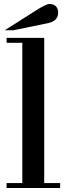

<svg xmlns="http://www.w3.org/2000/svg" viewBox="-20 -944 336 964"><path d="M13 -729V-754H202V-25H282V0H13V-25H92V-729ZM47 -792H4L155 -888Q211 -924 228 -924Q249 -924 260.5 -912.5Q272 -901 272 -881Q272 -839 222 -828Z"/></svg>

Font: Libre Bodoni
Style: Regular
Weight: 400
Designer: Pablo Impallari, Rodrigo Fuenzalida
Foundry: Pablo Impallari, Rodrigo Fuenzalida
Version: Version 1.001